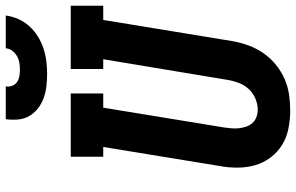

<svg xmlns="http://www.w3.org/2000/svg" viewBox="-196 -798 1003 650"><g transform="rotate(-90 305.0 -473.5)"><path d="M256 8Q225 8 194.5 2Q164 -4 139 -19.5Q114 -35 96 -59Q78 -83 70 -111.5Q62 -140 62 -171.5Q62 -203 68 -234L132 -625H99V-735H313V-625H265L198 -216Q196 -203 195 -190Q194 -177 195.5 -164.5Q197 -152 201 -140.5Q205 -129 213 -120Q221 -111 233 -106.5Q245 -102 258 -102Q277 -102 296 -110Q315 -118 328.5 -133Q342 -148 349 -166.5Q356 -185 359 -204L429 -625H396V-735H610V-625H562L490 -186Q485 -159 475.5 -133Q466 -107 450 -83.5Q434 -60 411.5 -41.5Q389 -23 363 -11.5Q337 0 309.5 4Q282 8 256 8ZM379 -815Q358 -815 337 -817.5Q316 -820 297 -827Q278 -834 262.5 -846Q247 -858 237 -875Q227 -892 225 -913Q223 -934 226 -955H337Q335 -944 339 -933.5Q343 -923 351.5 -917Q360 -911 371.5 -909Q383 -907 394 -907Q405 -907 417 -909Q429 -911 439.5 -917Q450 -923 457.5 -933Q465 -943 466 -955H577Q574 -933 565 -912.5Q556 -892 540.5 -875Q525 -858 505.5 -846Q486 -834 464.5 -827Q443 -820 421.5 -817.5Q400 -815 379 -815Z"/></g></svg>

Font: Iosevka Slab XBdExObl
Style: Regular
Weight: 800
Width: 7
Italic angle: -9°
Monospace: yes
Designer: Belleve Invis
Foundry: Belleve Invis
Version: Version 11.1.0; ttfautohint (v1.8.3)